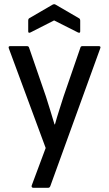

<svg xmlns="http://www.w3.org/2000/svg" viewBox="-20 -707 517 912"><path d="M138 185Q133 185 131 181.5Q129 178 131 173L197 -4L22 -477Q18 -488 29 -488H107Q116 -488 118 -481L198 -249Q208 -218 218.5 -183.5Q229 -149 239 -116H241Q250 -149 261 -183Q272 -217 282 -249L362 -481Q363 -488 373 -488H448Q461 -488 456 -477L219 177Q216 185 209 185ZM125 -553Q114 -548 114 -558V-609Q114 -618 120 -621L230 -685Q238 -689 244 -685L354 -621Q361 -618 361 -609V-558Q361 -548 350 -553L237 -610Z"/></svg>

Font: Sofia Sans Semi Condensed Medium
Style: Regular
Weight: 500
Designer: Botio Nikoltchev, Ani Petrova
Foundry: lettersoup
Version: Version 4.100